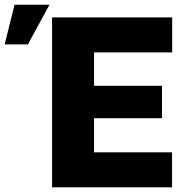

<svg xmlns="http://www.w3.org/2000/svg" viewBox="-177 -802 803 822"><path d="M45.9 0V-727.5H560.1V-577.6H225.6V-434.6H516.6V-295.9H225.6V-149.9H559.6V0ZM-157.2 -611.8 -114.7 -781.7H34.7L-57.6 -611.8Z"/></svg>

Font: Inter Display Extra Bold
Style: Regular
Weight: 800
Designer: Rasmus Andersson
Foundry: rsms
Version: Version 4.000;git-4fc901f